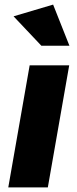

<svg xmlns="http://www.w3.org/2000/svg" viewBox="-20 -815 333 835"><path d="M281 -531H109L16 0H188ZM160 -616H282L211 -795L39 -744Z"/></svg>

Font: Geom ExtraBold
Style: Bold Italic
Weight: 800
Italic angle: -10°
Version: Version 1.102